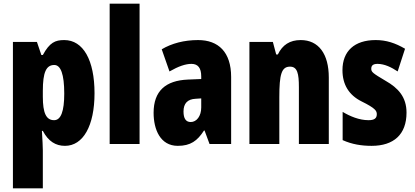

<svg xmlns="http://www.w3.org/2000/svg" viewBox="-20 -780 2246 1040"><path d="M328 -563C279 -563 249 -550 212 -482H204L180 -553H50V240H212V35C212 14 210 -21 207 -71H212C242 -14 282 10 332 10C430 10 492 -98 492 -275C492 -454 431 -563 328 -563ZM274 -428C309 -428 328 -378 328 -273C328 -177 310 -129 273 -129C230 -129 212 -168 212 -256V-288C212 -388 230 -428 274 -428Z M736 0V-760H574V0Z M1053 -563C977 -563 910 -545 856 -513L898 -393C947 -421 985 -434 1017 -434C1053 -434 1070 -411 1070 -366V-352L998 -349C877 -344 812 -287 812 -169C812 -79 848 10 943 10C1012 10 1049 -17 1085 -73H1088L1115 0H1232V-363C1232 -498 1163 -563 1053 -563ZM1040 -245 1070 -247V-198C1070 -151 1045 -119 1013 -119C987 -119 974 -138 974 -176C974 -220 996 -243 1040 -245Z M1609 -563C1550 -563 1510 -537 1485 -485H1476L1458 -553H1331V0H1493V-253C1493 -378 1505 -419 1551 -419C1591 -419 1599 -381 1599 -308V0H1761V-360C1761 -489 1705 -563 1609 -563Z M2182 -170C2182 -255 2136 -304 2069 -342C1998 -384 1991 -390 1991 -408C1991 -426 2002 -434 2025 -434C2063 -434 2101 -415 2134 -393L2174 -516C2121 -547 2072 -563 2015 -563C1900 -563 1835 -503 1835 -400C1835 -322 1870 -265 1938 -231C2015 -193 2021 -179 2021 -161C2021 -138 2006 -129 1976 -129C1926 -129 1876 -150 1836 -174V-21C1887 2 1939 10 1993 10C2112 10 2182 -51 2182 -170Z"/></svg>

Font: Noto Sans Devanagari ExtraCondensed Black
Style: Regular
Weight: 900
Width: 2
Designer: Jelle Bosma - Monotype Design Team
Foundry: Monotype Imaging Inc.
Version: Version 2.004